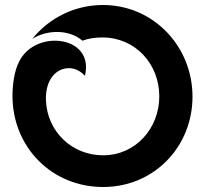

<svg xmlns="http://www.w3.org/2000/svg" viewBox="-20 -733 821 769"><path d="M392 -713C282 -713 178 -663 109 -577C139 -596 174 -605 208 -605C247 -605 284 -593 310 -570C334 -579 361 -583 390 -583C522 -583 618 -477 618 -347C618 -220 524 -111 393 -111C268 -111 169 -206 164 -331C161 -418 208 -460 256 -460C279 -460 303 -449 320 -429C343 -522 275 -570 200 -570C144 -570 85 -543 57 -487C36 -448 30 -388 30 -349C30 -144 187 16 393 16C596 16 751 -144 751 -346C751 -547 595 -713 392 -713Z"/></svg>

Font: Mesarto
Style: Regular
Weight: 700
Designer: Mohamed Gaber
Foundry: Kief Type Foundry
Version: Version 2.020